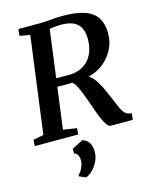

<svg xmlns="http://www.w3.org/2000/svg" viewBox="-146 -846 970 1216"><g transform="rotate(-15 339.0 -237.5)"><path d="M1 0 4.5 -40.5 72 -54 156 -687.5 88 -699.5 93 -743H230Q257.5 -743 280.2 -745Q303 -747 328 -749Q353 -751 386 -751Q478 -751 532.2 -730.5Q586.5 -710 610.5 -670.2Q634.5 -630.5 635 -573Q635.5 -512 606.5 -458.8Q577.5 -405.5 525 -371Q472.5 -336.5 402.5 -330L428 -339.5Q446.5 -340.5 464.8 -322Q483 -303.5 499.2 -275.5Q515.5 -247.5 528.2 -219.2Q541 -191 548.5 -172.5Q562.5 -140 572.5 -115.8Q582.5 -91.5 592.5 -75.2Q602.5 -59 615.8 -51Q629 -43 649 -42.5L644 0H499Q488.5 0 477.8 -13Q467 -26 455.5 -50.2Q444 -74.5 431.5 -108.5Q419 -144 406.2 -180Q393.5 -216 381 -247.5Q368.5 -279 356.2 -300.2Q344 -321.5 332.5 -326.5Q329 -326 316 -325.8Q303 -325.5 285.8 -325.5Q268.5 -325.5 251.8 -325.8Q235 -326 224 -326L231 -380.5Q240.5 -380 256.5 -379.8Q272.5 -379.5 289.8 -379.5Q307 -379.5 320.8 -379.5Q334.5 -379.5 339 -379.5Q378 -382 408.8 -396.8Q439.5 -411.5 460.5 -437.2Q481.5 -463 492 -498Q502.5 -533 501.5 -575.5Q500 -637 466.5 -668.2Q433 -699.5 361 -699.5Q351 -699.5 332.2 -698.5Q313.5 -697.5 295 -694.8Q276.5 -692 265.5 -687L289 -724L200.5 -54L289.5 -40.5L286 0ZM221.5 257.5 222 248Q232 240.5 240.8 225.5Q249.5 210.5 255.5 193Q261.5 175.5 260.5 160Q260.5 142 252.5 127.5Q244.5 113 229.5 109.5V78.5L302 41.5Q333.5 53 346.5 76Q359.5 99 359 133Q358.5 167 343.8 196.8Q329 226.5 307.2 247.5Q285.5 268.5 264 276Z"/></g></svg>

Font: Merriweather 36pt SemiBold
Style: Italic
Weight: 600
Italic angle: -7.8°
Version: Version 2.101